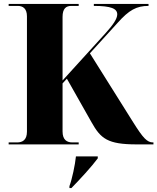

<svg xmlns="http://www.w3.org/2000/svg" viewBox="-20 -734 800 976"><path d="M24 0H380V-10H348C320 -10 298 -23 298 -66V-310L320 -334L445 -113C492 -29 527 0 675 0H760V-10H758C728 -10 708 -31 656 -114L437 -463L578 -618C636 -683 674 -704 735 -704V-714H457V-704C545 -704 576 -690 576 -661C576 -638 554 -607 518 -567L298 -325V-648C298 -691 316 -704 343 -704H380V-714H24V-704H70C96 -704 117 -691 117 -651V-65C117 -22 94 -10 67 -10H24ZM333 212V222H343C387 177 446 113 477 71V61H366C362 103 346 178 333 212Z"/></svg>

Font: Noto Serif Display ExtraBold
Style: Regular
Weight: 800
Designer: Monotype Design Team
Foundry: Monotype Imaging Inc.
Version: Version 2.009